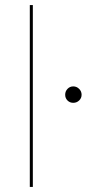

<svg xmlns="http://www.w3.org/2000/svg" viewBox="-20 -740 368 760"><path d="M110 -720V0H98V-720ZM238 -365Q238 -378.5 247.2 -388.2Q256.5 -398 270 -398Q283.5 -398 293.2 -388.2Q303 -378.5 303 -365Q303 -351.5 293.2 -342.2Q283.5 -333 270 -333Q256.5 -333 247.2 -342.2Q238 -351.5 238 -365Z"/></svg>

Font: Lato 2
Style: Regular
Weight: 100
Designer: Lukasz Dziedzic with Adam Twardoch and Botio Nikoltchev
Foundry: tyPoland Lukasz Dziedzic
Version: Version 2.015; 2015-08-06; http://www.latofonts.com/